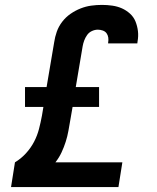

<svg xmlns="http://www.w3.org/2000/svg" viewBox="-20 -763 640 783"><path d="M25 0 41 -101Q66 -116 86 -138Q106 -160 119 -185Q132 -210 139 -237Q146 -264 151 -291L157 -327H82V-408H170L201 -591Q204 -612 211.5 -633.5Q219 -655 233.5 -674Q248 -693 267.5 -706.5Q287 -720 308.5 -728.5Q330 -737 352 -740Q374 -743 396 -743Q417 -743 438 -740Q459 -737 477 -729Q495 -721 510 -707.5Q525 -694 532.5 -675.5Q540 -657 542.5 -636.5Q545 -616 541 -594L540 -586H421V-589Q423 -600 421.5 -610Q420 -620 414.5 -627.5Q409 -635 399 -638.5Q389 -642 379 -642Q367 -642 355 -636.5Q343 -631 335.5 -620.5Q328 -610 323.5 -598Q319 -586 317 -574L289 -408H384V-327H276L267 -275Q263 -252 259 -229.5Q255 -207 248 -185Q241 -163 231 -141.5Q221 -120 206 -101H479L463 0Z"/></svg>

Font: Iosevka Aile
Style: Bold Italic
Weight: 700
Italic angle: -9°
Designer: Belleve Invis
Foundry: Belleve Invis
Version: Version 28.0.1; ttfautohint (v1.8.4)